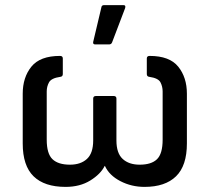

<svg xmlns="http://www.w3.org/2000/svg" viewBox="-20 -720 821 752"><path d="M237 12Q154 12 111.5 -29.5Q69 -71 69 -158V-353Q69 -417 103 -459Q137 -501 215 -501Q226 -501 226 -491V-430Q226 -420 216 -419Q181 -414 172 -397.5Q163 -381 163 -362V-173Q163 -118 185.5 -96.5Q208 -75 254 -75Q296 -75 320.5 -97.5Q345 -120 345 -170V-334Q345 -344 356 -344H425Q436 -344 436 -334V-170Q436 -120 460.5 -97.5Q485 -75 527 -75Q573 -75 595 -96.5Q617 -118 617 -173V-362Q617 -381 608.5 -397.5Q600 -414 565 -419Q555 -420 555 -430V-491Q555 -501 566 -501Q644 -501 678 -459Q712 -417 712 -353V-158Q712 -71 669.5 -29.5Q627 12 546 12Q495 12 451.5 -10.5Q408 -33 391 -70H390Q374 -38 333.5 -13Q293 12 237 12ZM353 -546Q343 -546 345 -556L377 -691Q378 -700 388 -700H463Q474 -700 470 -688L419 -554Q416 -546 407 -546Z"/></svg>

Font: Sofia Sans Medium
Style: Regular
Weight: 500
Designer: Botio Nikoltchev, Ani Petrova
Foundry: lettersoup
Version: Version 4.101; ttfautohint (v1.8.4.7-5d5b)